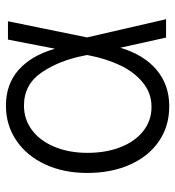

<svg xmlns="http://www.w3.org/2000/svg" viewBox="8 -585 588 644"><g transform="rotate(-90 302.0 -263.0)"><path d="M43.9 -264.6Q43.9 -343.8 72.8 -405.8Q101.6 -467.8 153.1 -502.4Q204.6 -537.1 269.5 -537.1Q342.3 -537.1 390.1 -494.1Q438 -451.2 460 -374H460.9L491.2 -530.3H552.7L498.5 -265.1L559.6 0H498L463.9 -153.3Q439.9 -73.7 389.4 -31.5Q338.9 10.7 267.6 10.7Q200.7 10.7 149.9 -24.2Q99.1 -59.1 71.5 -121.6Q43.9 -184.1 43.9 -264.6ZM265.6 -48.8Q312 -48.8 347.7 -78.4Q383.3 -107.9 405.3 -154.8Q427.2 -201.7 437.5 -254.9L439.5 -265.1L437.5 -274.4Q421.4 -357.9 381.1 -417.2Q340.8 -476.6 269.5 -476.6Q223.6 -476.6 187.7 -449.7Q151.9 -422.9 131.6 -374.3Q111.3 -325.7 111.3 -263.7Q111.3 -201.7 130.4 -152.8Q149.4 -104 184.6 -76.4Q219.7 -48.8 265.6 -48.8Z"/></g></svg>

Font: Pretendard GOV Light
Style: Regular
Weight: 300
Designer: Base glyphs from Inter by Rasmus Andersson; Hangeul glyphs from Noto Sans CJK(Source Han Sans) by Jang Soo-young and Kan
Foundry: Kil Hyung-jin
Version: Version 1.309